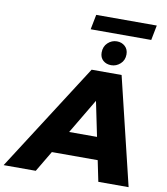

<svg xmlns="http://www.w3.org/2000/svg" viewBox="-176 -1140 1070 1230"><g transform="rotate(10 359.0 -525.5)"><path d="M-68 0 381 -700H576L745 0H548L423 -606H501L141 0ZM128 -136 208 -282H550L572 -136ZM499 -750Q467 -750 446 -768.5Q425 -787 425 -820Q425 -859 450.5 -883Q476 -907 510 -907Q541 -907 562.5 -887.5Q584 -868 584 -835Q584 -797 558 -773.5Q532 -750 499 -750ZM330 -954 349 -1051H743L724 -954Z"/></g></svg>

Font: Montserrat Thin ExtraBold
Style: Italic
Weight: 800
Italic angle: -11.3°
Version: Version 9.000